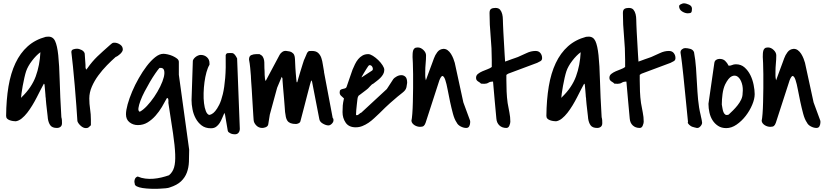

<svg xmlns="http://www.w3.org/2000/svg" viewBox="-20 -787 5087 1181"><path d="M250 -272.5Q241.2 -256.8 230 -234.9Q218.8 -212.9 206.1 -188Q193.4 -163.1 178.2 -138.2Q163.1 -113.3 147 -92.8Q130.9 -72.3 113.3 -58.1Q95.7 -43.9 77.1 -41Q69.3 -41 59.6 -42.5Q49.8 -43.9 40 -47.4Q30.3 -50.8 23.9 -57.1Q17.6 -63.5 17.6 -74.2Q18.6 -173.8 32.2 -255.4Q45.9 -336.9 75.2 -398.9Q104.5 -460.9 150.4 -502Q196.3 -543 261.7 -560.5Q263.7 -560.5 269 -561Q274.4 -561.5 276.4 -561.5Q305.7 -562.5 318.8 -534.7Q332 -506.8 338.4 -446.8Q344.7 -386.7 347.2 -292.5Q349.6 -198.2 357.4 -66.4Q360.4 -55.7 360.8 -47.9Q361.3 -40 361.3 -29.3Q361.3 -14.6 352.5 -7.3Q343.8 0 330.1 0Q301.8 0 290 -15.6Q278.3 -31.2 274.4 -57.6Q274.4 -58.6 272.9 -73.2Q271.5 -87.9 269 -106.9Q266.6 -126 264.6 -145.5Q262.7 -165 261.7 -177.7V-181.6Q259.8 -191.4 259.3 -206.1Q258.8 -220.7 256.8 -234.4Q254.9 -251 253.9 -267.6ZM228.5 -465.8Q202.1 -446.3 176.8 -413.1Q151.4 -379.9 140.6 -348.6Q135.7 -334 129.9 -308.6Q124 -283.2 119.6 -258.3Q115.2 -233.4 112.3 -212.4Q109.4 -191.4 109.4 -185.5Q110.4 -185.5 111.8 -187.5Q113.3 -189.5 114.3 -190.4Q174.8 -249 199.7 -316.9Q224.6 -384.8 228.5 -465.8Z M456.1 -42Q454.1 -77.1 449.7 -136.2Q445.3 -195.3 439.9 -258.8Q434.6 -322.3 428.7 -378.9Q422.9 -435.5 418.9 -466.8Q418.9 -479.5 430.7 -483.4Q442.4 -487.3 453.1 -487.3Q466.8 -487.3 481.9 -479.5Q497.1 -471.7 501 -458Q501 -454.1 502 -443.8Q502.9 -433.6 503.4 -422.9Q503.9 -412.1 504.9 -401.9Q505.9 -391.6 505.9 -387.7Q505.9 -381.8 505.9 -378.9Q505.9 -376 505.9 -373.5Q505.9 -371.1 506.8 -368.2Q507.8 -365.2 509.8 -358.4Q511.7 -360.4 514.2 -363.3Q516.6 -366.2 517.6 -367.2Q533.2 -389.6 547.9 -406.7Q562.5 -423.8 578.1 -439Q593.8 -454.1 612.8 -471.2Q631.8 -488.3 657.2 -510.7Q663.1 -515.6 666 -518.1Q668.9 -520.5 671.4 -522Q673.8 -523.4 676.8 -523.9Q679.7 -524.4 684.6 -524.4Q701.2 -524.4 718.3 -513.2Q735.4 -502 735.4 -482.4Q735.4 -475.6 730.5 -468.3Q725.6 -460.9 718.8 -454.6Q711.9 -448.2 704.6 -443.4Q697.3 -438.5 691.4 -436.5Q666 -414.1 637.7 -385.3Q609.4 -356.4 585 -323.2Q560.5 -290 544.9 -253.9Q529.3 -217.8 529.3 -181.6Q529.3 -148.4 534.2 -116.2Q539.1 -84 539.1 -50.8V-16.6Q531.2 -8.8 525.4 -3.9Q519.5 1 508.8 1Q492.2 1 476.6 -13.2Q460.9 -27.3 456.1 -42Z M808.6 340.8Q804.7 330.1 809.1 316.4Q813.5 302.7 827.1 298.8Q849.6 308.6 874 311.5Q898.4 314.5 923.3 312.5Q948.2 310.5 972.7 304.7Q997.1 298.8 1019.5 291Q1042 272.5 1050.8 242.7Q1059.6 212.9 1057.6 161.6Q1055.7 110.4 1044.4 33.7Q1033.2 -43 1015.6 -154.3Q1015.6 -157.2 1016.1 -163.1Q1016.6 -168.9 1015.6 -174.3Q1014.6 -179.7 1012.2 -182.6Q1009.8 -185.5 1005.9 -182.6Q993.2 -158.2 976.1 -129.4Q959 -100.6 937 -75.7Q915 -50.8 888.2 -34.2Q861.3 -17.6 828.1 -17.6Q798.8 -17.6 776.9 -34.7Q754.9 -51.8 754.9 -84Q754.9 -108.4 765.1 -145.5Q775.4 -182.6 793 -224.1Q810.5 -265.6 834 -306.6Q857.4 -347.7 882.8 -380.9Q908.2 -414.1 934.6 -435.1Q960.9 -456.1 985.4 -456.1Q995.1 -456.1 1011.2 -452.6Q1027.3 -449.2 1042.5 -442.4Q1057.6 -435.5 1068.8 -426.8Q1080.1 -418 1080.1 -406.2V-327.1L1143.6 133.8Q1143.6 172.9 1142.1 208.5Q1140.6 244.1 1129.4 274.4Q1118.2 304.7 1093.8 328.1Q1069.3 351.6 1023.4 366.2Q1017.6 369.1 999 371.1Q980.5 373 956.5 374Q932.6 375 905.8 374Q878.9 373 856.9 369.6Q835 366.2 821.3 359.4Q807.6 352.5 808.6 340.8ZM960.9 -369.1Q951.2 -358.4 935.1 -335Q918.9 -311.5 902.3 -283.2Q885.7 -254.9 869.6 -224.1Q853.5 -193.4 843.8 -167Q834 -140.6 831.5 -122.1Q829.1 -103.5 839.8 -99.6Q860.4 -110.4 883.8 -135.3Q907.2 -160.2 928.2 -190.9Q949.2 -221.7 965.3 -254.4Q981.4 -287.1 987.8 -313.5Q994.1 -339.8 988.8 -356Q983.4 -372.1 960.9 -369.1Z M1360.4 -92.8Q1353.5 -78.1 1346.7 -61Q1339.8 -43.9 1331.1 -30.3Q1322.3 -16.6 1309.6 -7.3Q1296.9 2 1277.3 2Q1243.2 2 1220.7 -15.1Q1198.2 -32.2 1184.1 -58.1Q1169.9 -84 1164.1 -114.3Q1158.2 -144.5 1158.2 -170.9L1166 -407.2Q1165 -414.1 1169.4 -421.4Q1173.8 -428.7 1181.2 -435.1Q1188.5 -441.4 1197.8 -445.3Q1207 -449.2 1214.8 -449.2Q1237.3 -449.2 1252.9 -435.1Q1268.6 -420.9 1268.6 -398.4V-388.7Q1257.8 -371.1 1250 -342.8Q1242.2 -314.5 1237.8 -281.7Q1233.4 -249 1232.4 -214.8Q1231.4 -180.7 1234.9 -152.3Q1238.3 -124 1246.1 -104Q1253.9 -84 1266.6 -80.1Q1271.5 -80.1 1281.7 -85Q1292 -89.8 1303.7 -103.5Q1315.4 -117.2 1328.1 -142.1Q1340.8 -167 1350.6 -208Q1360.4 -249 1365.2 -307.6Q1370.1 -366.2 1368.2 -448.2Q1372.1 -459 1379.4 -460Q1386.7 -460.9 1394.5 -460.9Q1403.3 -460.9 1409.2 -460.4Q1415 -460 1421.9 -453.1Q1426.8 -448.2 1432.6 -438.5Q1438.5 -428.7 1438.5 -427.7L1455.1 4.9Q1455.1 19.5 1447.3 29.3Q1439.5 39.1 1424.8 39.1Q1419.9 39.1 1413.1 38.1Q1406.2 37.1 1399.4 34.2Q1392.6 31.2 1387.2 26.9Q1381.8 22.5 1380.9 16.6L1364.3 -81.1Z M1523.4 -318.4Q1521.5 -343.8 1519 -369.6Q1516.6 -395.5 1511.7 -420.9Q1511.7 -442.4 1525.9 -448.2Q1540 -454.1 1556.6 -454.1H1576.2Q1590.8 -447.3 1596.7 -437.5Q1602.5 -427.7 1604.5 -416Q1606.4 -404.3 1606 -391.6Q1605.5 -378.9 1606.4 -367.2Q1607.4 -362.3 1607.4 -350.6Q1607.4 -338.9 1607.9 -326.2Q1608.4 -313.5 1609.9 -302.7Q1611.3 -292 1614.3 -289.1L1700.2 -450.2Q1706.1 -460.9 1717.3 -468.3Q1728.5 -475.6 1742.2 -473.6Q1763.7 -471.7 1774.4 -465.3Q1785.2 -459 1789.6 -448.7Q1793.9 -438.5 1794.4 -423.8Q1794.9 -409.2 1795.9 -391.6Q1795.9 -385.7 1796.9 -369.6Q1797.9 -353.5 1799.3 -335.9Q1800.8 -318.4 1802.2 -302.7Q1803.7 -287.1 1804.7 -281.2H1808.6Q1810.5 -288.1 1815.9 -307.6Q1821.3 -327.1 1828.1 -348.6Q1835 -370.1 1840.8 -389.6Q1846.7 -409.2 1849.6 -417Q1850.6 -418.9 1853.5 -425.3Q1856.4 -431.6 1859.4 -439Q1862.3 -446.3 1865.2 -452.6Q1868.2 -459 1869.1 -461.9Q1876 -472.7 1883.3 -473.1Q1890.6 -473.6 1899.4 -473.6Q1923.8 -473.6 1937 -461.4Q1950.2 -449.2 1956.5 -430.7Q1962.9 -412.1 1965.8 -390.1Q1968.8 -368.2 1972.7 -349.6Q1973.6 -349.6 1973.6 -348.1Q1973.6 -346.7 1972.7 -345.7L2026.4 -61.5Q2030.3 -57.6 2030.8 -54.7Q2031.2 -51.8 2031.2 -46.9Q2031.2 -36.1 2021 -25.9Q2010.7 -15.6 2000 -15.6Q1985.4 -15.6 1966.3 -26.4Q1947.3 -37.1 1944.3 -53.7L1899.4 -285.2L1894.5 -293Q1892.6 -288.1 1886.2 -265.1Q1879.9 -242.2 1871.1 -207.5Q1862.3 -172.9 1851.1 -129.9Q1839.8 -86.9 1828.1 -42Q1826.2 -33.2 1816.9 -28.8Q1807.6 -24.4 1800.8 -24.4Q1780.3 -24.4 1767.6 -29.3Q1754.9 -34.2 1748 -43.9Q1741.2 -53.7 1738.3 -67.4Q1735.4 -81.1 1733.4 -98.6Q1733.4 -102.5 1731.4 -126.5Q1729.5 -150.4 1727.1 -181.2Q1724.6 -211.9 1721.7 -243.2Q1718.8 -274.4 1717.8 -293Q1717.8 -296.9 1717.8 -298.8Q1717.8 -300.8 1717.8 -302.2Q1717.8 -303.7 1716.8 -306.2Q1715.8 -308.6 1712.9 -314.5L1684.6 -247.1L1639.6 -82L1629.9 -21.5Q1628.9 -15.6 1624.5 -11.2Q1620.1 -6.8 1614.3 -4.4Q1608.4 -2 1602.5 -1Q1596.7 0 1592.8 0Q1571.3 0 1556.2 -15.6Q1541 -31.2 1540 -49.8Q1539.1 -56.6 1538.1 -76.7Q1537.1 -96.7 1535.2 -124Q1533.2 -151.4 1531.7 -181.6Q1530.3 -211.9 1528.3 -239.3Q1526.4 -266.6 1524.9 -287.1Q1523.4 -307.6 1523.4 -314.5V-318.4Z M2484.4 -277.3Q2482.4 -259.8 2480 -250Q2477.5 -240.2 2471.7 -232.4Q2465.8 -224.6 2455.1 -216.3Q2444.3 -208 2425.8 -192.9Q2407.2 -177.7 2379.9 -153.3Q2352.5 -128.9 2313.5 -89.8Q2297.9 -75.2 2281.2 -59.6Q2264.6 -43.9 2246.6 -31.7Q2228.5 -19.5 2209 -11.7Q2189.5 -3.9 2168 -3.9Q2126 -3.9 2106.4 -32.2Q2086.9 -60.5 2086.9 -97.7Q2086.9 -122.1 2088.4 -138.7Q2089.8 -155.3 2095.7 -181.6Q2085 -191.4 2077.1 -198.7Q2069.3 -206.1 2069.3 -218.8Q2069.3 -230.5 2074.7 -234.4Q2080.1 -238.3 2087.4 -239.7Q2094.7 -241.2 2101.6 -243.2Q2108.4 -245.1 2111.3 -251Q2113.3 -256.8 2118.7 -272.5Q2124 -288.1 2129.9 -305.2Q2135.7 -322.3 2141.1 -337.4Q2146.5 -352.5 2148.4 -358.4Q2155.3 -375 2163.6 -392.1Q2171.9 -409.2 2183.1 -422.9Q2194.3 -436.5 2209.5 -445.3Q2224.6 -454.1 2245.1 -454.1Q2256.8 -454.1 2273.9 -443.4Q2291 -432.6 2306.6 -417.5Q2322.3 -402.3 2333 -385.7Q2343.8 -369.1 2343.8 -357.4Q2343.8 -342.8 2336.9 -330.6Q2330.1 -318.4 2319.8 -308.1Q2309.6 -297.9 2297.9 -289.1Q2286.1 -280.3 2276.4 -272.5Q2275.4 -272.5 2272.5 -270.5Q2269.5 -268.6 2267.6 -267.6Q2266.6 -266.6 2263.2 -263.2Q2259.8 -259.8 2255.9 -255.9Q2252 -252 2248.5 -248Q2245.1 -244.1 2244.1 -243.2Q2241.2 -240.2 2232.9 -233.9Q2224.6 -227.5 2214.8 -220.2Q2205.1 -212.9 2196.8 -206.5Q2188.5 -200.2 2185.5 -198.2L2181.6 -190.4Q2179.7 -186.5 2178.2 -173.3Q2176.8 -160.2 2174.8 -143.6Q2172.9 -127 2171.4 -109.9Q2169.9 -92.8 2169.9 -82Q2169.9 -81.1 2170.9 -80.1Q2172.9 -78.1 2173.8 -78.1Q2181.6 -78.1 2188.5 -85Q2195.3 -91.8 2203.1 -94.7L2359.4 -239.3L2399.4 -300.8Q2404.3 -307.6 2418.5 -315.9Q2432.6 -324.2 2447.3 -324.7Q2461.9 -325.2 2473.1 -315.4Q2484.4 -305.7 2484.4 -277.3ZM2269.5 -353.5Q2274.4 -357.4 2273.4 -365.2Q2272.5 -373 2268.1 -378.9Q2263.7 -384.8 2256.8 -386.2Q2250 -387.7 2244.1 -378.9Q2241.2 -375 2233.9 -363.3Q2226.6 -351.6 2219.2 -339.4Q2211.9 -327.1 2207 -318.4Q2202.1 -309.6 2205.1 -311.5Z M2789.1 -33.2Q2775.4 -52.7 2766.1 -87.4Q2756.8 -122.1 2748.5 -160.6Q2740.2 -199.2 2733.4 -235.8Q2726.6 -272.5 2719.2 -294.4Q2711.9 -316.4 2703.1 -319.3Q2694.3 -322.3 2682.6 -293L2597.7 -31.2Q2592.8 -17.6 2585.9 -12.2Q2579.1 -6.8 2563.5 -6.8Q2555.7 -6.8 2546.9 -9.3Q2538.1 -11.7 2530.3 -16.6Q2522.5 -21.5 2517.1 -28.3Q2511.7 -35.2 2510.7 -43.9Q2513.7 -55.7 2516.1 -86.9Q2518.6 -118.2 2519.5 -159.2Q2520.5 -200.2 2521 -245.6Q2521.5 -291 2521 -330.6Q2520.5 -370.1 2519.5 -398.9Q2518.6 -427.7 2517.6 -436.5Q2517.6 -446.3 2518.1 -456.5Q2518.6 -466.8 2521 -475.6Q2523.4 -484.4 2529.8 -489.7Q2536.1 -495.1 2549.8 -495.1Q2568.4 -495.1 2584.5 -479.5Q2600.6 -463.9 2600.6 -446.3Q2600.6 -420.9 2598.1 -396Q2595.7 -371.1 2595.7 -345.7Q2595.7 -330.1 2595.7 -319.3Q2595.7 -308.6 2599.6 -293Q2602.5 -300.8 2609.4 -320.3Q2616.2 -339.8 2624.5 -361.3Q2632.8 -382.8 2639.6 -401.9Q2646.5 -420.9 2649.4 -428.7Q2656.2 -448.2 2669.9 -466.3Q2683.6 -484.4 2706.1 -486.3Q2720.7 -487.3 2732.9 -478.5Q2745.1 -469.7 2753.9 -455.6Q2762.7 -441.4 2768.6 -426.3Q2774.4 -411.1 2777.3 -400.4L2830.1 -157.2L2871.1 -45.9Q2872.1 -44.9 2872.1 -40.5Q2872.1 -36.1 2872.1 -34.2Q2872.1 -22.5 2866.7 -11.2Q2861.3 0 2847.7 0Q2831.1 0 2813.5 -9.3Q2795.9 -18.6 2789.1 -33.2Z M3008.8 -285.2Q2995.1 -285.2 2984.4 -278.3Q2973.6 -271.5 2959 -271.5Q2957 -271.5 2948.7 -272Q2940.4 -272.5 2938.5 -272.5Q2934.6 -277.3 2929.7 -280.3Q2924.8 -283.2 2919.9 -286.6Q2915 -290 2911.6 -294.9Q2908.2 -299.8 2908.2 -308.6Q2908.2 -323.2 2919.9 -332.5Q2931.6 -341.8 2947.3 -348.6Q2962.9 -355.5 2979 -361.3Q2995.1 -367.2 3004.9 -375V-418Q3004.9 -490.2 2998 -563Q2991.2 -635.7 2991.2 -707Q2991.2 -726.6 3001 -732.4Q3010.7 -738.3 3027.3 -738.3Q3046.9 -738.3 3056.2 -727.1Q3065.4 -715.8 3069.3 -699.7Q3073.2 -683.6 3073.2 -665.5Q3073.2 -647.5 3074.2 -634.8Q3074.2 -622.1 3076.2 -589.8Q3078.1 -557.6 3080.1 -521.5Q3082 -485.4 3084 -453.1Q3085.9 -420.9 3086.9 -408.2Q3090.8 -409.2 3102.1 -413.6Q3113.3 -418 3126 -422.4Q3138.7 -426.8 3149.9 -430.7Q3161.1 -434.6 3166 -436.5Q3191.4 -447.3 3218.8 -460.4Q3246.1 -473.6 3274.4 -473.6Q3293.9 -473.6 3304.2 -460.4Q3314.5 -447.3 3314.5 -429.7Q3314.5 -417 3304.7 -411.1Q3294.9 -405.3 3284.2 -400.4L3106.4 -334Q3103.5 -332 3100.6 -330.6Q3097.7 -329.1 3094.7 -326.2V-294.9Q3094.7 -260.7 3096.2 -224.1Q3097.7 -187.5 3102.5 -153.3Q3107.4 -124 3113.3 -95.7Q3119.1 -67.4 3119.1 -38.1Q3119.1 -29.3 3113.3 -14.6Q3107.4 0 3094.7 0Q3068.4 0 3051.8 -15.6Q3035.2 -31.2 3033.2 -57.6Q3028.3 -108.4 3022.9 -168.9Q3017.6 -229.5 3012.7 -285.2Z M3573.2 -272.5Q3564.5 -256.8 3553.2 -234.9Q3542 -212.9 3529.3 -188Q3516.6 -163.1 3501.5 -138.2Q3486.3 -113.3 3470.2 -92.8Q3454.1 -72.3 3436.5 -58.1Q3418.9 -43.9 3400.4 -41Q3392.6 -41 3382.8 -42.5Q3373 -43.9 3363.3 -47.4Q3353.5 -50.8 3347.2 -57.1Q3340.8 -63.5 3340.8 -74.2Q3341.8 -173.8 3355.5 -255.4Q3369.1 -336.9 3398.4 -398.9Q3427.7 -460.9 3473.6 -502Q3519.5 -543 3585 -560.5Q3586.9 -560.5 3592.3 -561Q3597.7 -561.5 3599.6 -561.5Q3628.9 -562.5 3642.1 -534.7Q3655.3 -506.8 3661.6 -446.8Q3668 -386.7 3670.4 -292.5Q3672.9 -198.2 3680.7 -66.4Q3683.6 -55.7 3684.1 -47.9Q3684.6 -40 3684.6 -29.3Q3684.6 -14.6 3675.8 -7.3Q3667 0 3653.3 0Q3625 0 3613.3 -15.6Q3601.6 -31.2 3597.7 -57.6Q3597.7 -58.6 3596.2 -73.2Q3594.7 -87.9 3592.3 -106.9Q3589.8 -126 3587.9 -145.5Q3585.9 -165 3585 -177.7V-181.6Q3583 -191.4 3582.5 -206.1Q3582 -220.7 3580.1 -234.4Q3578.1 -251 3577.1 -267.6ZM3551.8 -465.8Q3525.4 -446.3 3500 -413.1Q3474.6 -379.9 3463.9 -348.6Q3459 -334 3453.1 -308.6Q3447.3 -283.2 3442.9 -258.3Q3438.5 -233.4 3435.5 -212.4Q3432.6 -191.4 3432.6 -185.5Q3433.6 -185.5 3435.1 -187.5Q3436.5 -189.5 3437.5 -190.4Q3498 -249 3522.9 -316.9Q3547.9 -384.8 3551.8 -465.8Z M3829.1 -285.2Q3815.4 -285.2 3804.7 -278.3Q3793.9 -271.5 3779.3 -271.5Q3777.3 -271.5 3769 -272Q3760.7 -272.5 3758.8 -272.5Q3754.9 -277.3 3750 -280.3Q3745.1 -283.2 3740.2 -286.6Q3735.4 -290 3731.9 -294.9Q3728.5 -299.8 3728.5 -308.6Q3728.5 -323.2 3740.2 -332.5Q3752 -341.8 3767.6 -348.6Q3783.2 -355.5 3799.3 -361.3Q3815.4 -367.2 3825.2 -375V-418Q3825.2 -490.2 3818.4 -563Q3811.5 -635.7 3811.5 -707Q3811.5 -726.6 3821.3 -732.4Q3831.1 -738.3 3847.7 -738.3Q3867.2 -738.3 3876.5 -727.1Q3885.7 -715.8 3889.6 -699.7Q3893.6 -683.6 3893.6 -665.5Q3893.6 -647.5 3894.5 -634.8Q3894.5 -622.1 3896.5 -589.8Q3898.4 -557.6 3900.4 -521.5Q3902.3 -485.4 3904.3 -453.1Q3906.2 -420.9 3907.2 -408.2Q3911.1 -409.2 3922.4 -413.6Q3933.6 -418 3946.3 -422.4Q3959 -426.8 3970.2 -430.7Q3981.4 -434.6 3986.3 -436.5Q4011.7 -447.3 4039.1 -460.4Q4066.4 -473.6 4094.7 -473.6Q4114.3 -473.6 4124.5 -460.4Q4134.8 -447.3 4134.8 -429.7Q4134.8 -417 4125 -411.1Q4115.2 -405.3 4104.5 -400.4L3926.8 -334Q3923.8 -332 3920.9 -330.6Q3918 -329.1 3915 -326.2V-294.9Q3915 -260.7 3916.5 -224.1Q3918 -187.5 3922.9 -153.3Q3927.7 -124 3933.6 -95.7Q3939.5 -67.4 3939.5 -38.1Q3939.5 -29.3 3933.6 -14.6Q3927.7 0 3915 0Q3888.7 0 3872.1 -15.6Q3855.5 -31.2 3853.5 -57.6Q3848.6 -108.4 3843.3 -168.9Q3837.9 -229.5 3833 -285.2Z M4211.9 -37.1Q4202.1 -134.8 4195.3 -204.1Q4188.5 -273.4 4183.6 -320.3Q4178.7 -367.2 4175.3 -395Q4171.9 -422.9 4169.9 -437Q4168 -451.2 4167 -456.1Q4166 -460.9 4166 -461.9V-465.8Q4166 -476.6 4175.3 -483.9Q4184.6 -491.2 4194.3 -491.2Q4209 -491.2 4226.1 -486.3Q4243.2 -481.4 4249 -465.8Q4257.8 -418 4261.2 -369.1Q4264.6 -320.3 4267.1 -272Q4269.5 -223.6 4273.9 -174.8Q4278.3 -126 4290 -78.1Q4290 -76.2 4291.5 -70.3Q4293 -64.5 4294.4 -57.6Q4295.9 -50.8 4296.9 -44.9Q4297.9 -39.1 4297.9 -37.1V-35.2Q4297.9 -34.2 4298.8 -33.2Q4298.8 -21.5 4288.1 -9.8Q4277.3 2 4265.6 0Q4262.7 -1 4251.5 -3.4Q4240.2 -5.9 4236.3 -7.8Q4233.4 -8.8 4228.5 -12.2Q4223.6 -15.6 4219.2 -19.5Q4214.8 -23.4 4211.9 -28.3Q4209 -33.2 4211.9 -37.1ZM4157.2 -749Q4157.2 -755.9 4168.5 -761.2Q4179.7 -766.6 4185.5 -766.6Q4200.2 -766.6 4218.3 -758.3Q4236.3 -750 4236.3 -733.4Q4236.3 -716.8 4231.9 -710.9Q4227.5 -705.1 4210.9 -705.1Q4193.4 -705.1 4175.3 -716.8Q4157.2 -728.5 4157.2 -749Z M4337.9 -149.4 4374 -400.4Q4376 -413.1 4385.3 -418.9Q4394.5 -424.8 4406.2 -424.8Q4427.7 -424.8 4440.4 -412.6Q4453.1 -400.4 4461.9 -382.8H4462.9Q4474.6 -382.8 4483.9 -387.2Q4493.2 -391.6 4506.8 -391.6Q4538.1 -391.6 4560.1 -372.1Q4582 -352.5 4595.7 -324.7Q4609.4 -296.9 4615.7 -264.6Q4622.1 -232.4 4622.1 -208Q4622.1 -178.7 4606.9 -142.6Q4591.8 -106.4 4566.9 -74.2Q4542 -42 4510.7 -20.5Q4479.5 1 4447.3 1Q4418 1 4397 -12.7Q4376 -26.4 4362.8 -47.4Q4349.6 -68.4 4343.8 -94.7Q4337.9 -121.1 4337.9 -146.5ZM4419.9 -143.6Q4421.9 -133.8 4423.8 -121.1Q4425.8 -108.4 4429.7 -98.1Q4433.6 -87.9 4440.9 -82.5Q4448.2 -77.1 4461.9 -82Q4474.6 -93.8 4489.3 -108.4Q4503.9 -123 4517.1 -139.6Q4530.3 -156.2 4539.1 -174.8Q4547.9 -193.4 4547.9 -213.9Q4551.8 -247.1 4543 -274.9Q4534.2 -302.7 4518.1 -314.9Q4502 -327.1 4481.4 -317.9Q4460.9 -308.6 4440.4 -267.6Q4428.7 -242.2 4424.3 -208.5Q4419.9 -174.8 4419.9 -146.5Z M4943.4 -33.2Q4929.7 -52.7 4920.4 -87.4Q4911.1 -122.1 4902.8 -160.6Q4894.5 -199.2 4887.7 -235.8Q4880.9 -272.5 4873.5 -294.4Q4866.2 -316.4 4857.4 -319.3Q4848.6 -322.3 4836.9 -293L4752 -31.2Q4747.1 -17.6 4740.2 -12.2Q4733.4 -6.8 4717.8 -6.8Q4710 -6.8 4701.2 -9.3Q4692.4 -11.7 4684.6 -16.6Q4676.8 -21.5 4671.4 -28.3Q4666 -35.2 4665 -43.9Q4668 -55.7 4670.4 -86.9Q4672.9 -118.2 4673.8 -159.2Q4674.8 -200.2 4675.3 -245.6Q4675.8 -291 4675.3 -330.6Q4674.8 -370.1 4673.8 -398.9Q4672.9 -427.7 4671.9 -436.5Q4671.9 -446.3 4672.4 -456.5Q4672.9 -466.8 4675.3 -475.6Q4677.7 -484.4 4684.1 -489.7Q4690.4 -495.1 4704.1 -495.1Q4722.7 -495.1 4738.8 -479.5Q4754.9 -463.9 4754.9 -446.3Q4754.9 -420.9 4752.4 -396Q4750 -371.1 4750 -345.7Q4750 -330.1 4750 -319.3Q4750 -308.6 4753.9 -293Q4756.8 -300.8 4763.7 -320.3Q4770.5 -339.8 4778.8 -361.3Q4787.1 -382.8 4793.9 -401.9Q4800.8 -420.9 4803.7 -428.7Q4810.5 -448.2 4824.2 -466.3Q4837.9 -484.4 4860.4 -486.3Q4875 -487.3 4887.2 -478.5Q4899.4 -469.7 4908.2 -455.6Q4917 -441.4 4922.9 -426.3Q4928.7 -411.1 4931.6 -400.4L4984.4 -157.2L5025.4 -45.9Q5026.4 -44.9 5026.4 -40.5Q5026.4 -36.1 5026.4 -34.2Q5026.4 -22.5 5021 -11.2Q5015.6 0 5002 0Q4985.4 0 4967.8 -9.3Q4950.2 -18.6 4943.4 -33.2Z"/></svg>

Font: Covered By Your Grace
Style: Regular
Weight: 400
Designer: Kimberly Geswein
Foundry: Kimberly Geswein
Version: Version 1.0